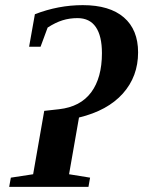

<svg xmlns="http://www.w3.org/2000/svg" viewBox="-20 -724 555 744"><path d="M300.8 -704.1Q404.8 -704.1 460 -656.5Q515.1 -608.9 515.1 -521Q515.1 -427.7 456.1 -361.6Q397 -295.4 286.1 -268.6L247.6 -48.8L329.1 -35.6L322.8 0H15.6L22 -35.6L108.4 -48.8L151.4 -294.4L209 -300.8Q291.5 -310.1 333.3 -366.2Q375 -422.4 375 -518.1Q375 -584.5 351.3 -619.1Q327.6 -653.8 280.3 -653.8Q249.5 -653.8 222.2 -645.3Q194.8 -636.7 164.6 -617.2L137.2 -543H92.8L115.2 -668.9Q206.1 -704.1 300.8 -704.1Z"/></svg>

Font: Liberation Serif
Style: Bold Italic
Weight: 700
Italic angle: -16.333°
Designer: Steve Matteson
Foundry: Ascender Corporation
Version: Version 2.1.5